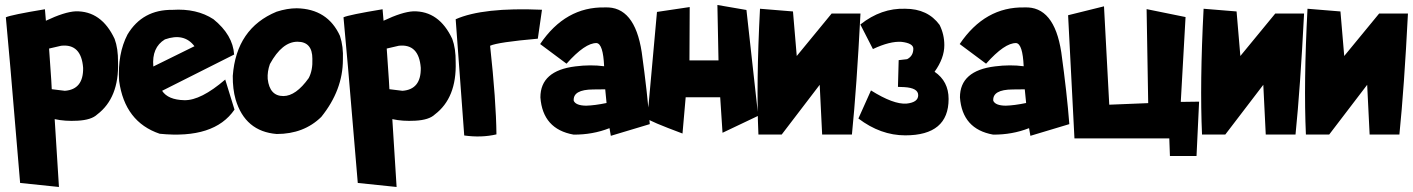

<svg xmlns="http://www.w3.org/2000/svg" viewBox="-20 -537 5652 768"><path d="M159.7 -500 163.6 -454.1Q237.8 -489.3 282.2 -491.7Q385.7 -494.1 438.5 -381.3Q452.6 -343.3 452.1 -288.6Q456.5 -145.5 368.7 -79.1Q345.7 -57.1 290.5 -54.2Q240.2 -51.3 198.7 -60.5L215.8 210.9L60.5 194.8L21.5 -266.6L3.4 -467.8Q23.9 -477.5 159.7 -500ZM176.3 -342.8 185.1 -215.8 187 -180.2 239.3 -173.8Q314 -179.2 312.5 -265.6Q305.2 -362.8 224.6 -354Z M834 -460Q911.6 -397 916.5 -318.8L628.4 -173.8Q651.9 -137.7 717.5 -136.2Q783.2 -134.8 880.9 -218.8L918 -98.6Q836.9 20 618.7 -2Q479 -49.3 456.5 -213.4Q449.7 -321.8 490.2 -399.4Q550.3 -499 669.9 -497.6Q767.1 -503.9 834 -460ZM593.3 -271 757.8 -352.1Q716.8 -406.7 639.6 -379.4Q586.4 -347.2 593.3 -271Z M1167 -503.9Q1290.5 -501.5 1339.8 -393.6Q1354 -350.6 1351.6 -298.3Q1351.6 -176.8 1265.1 -69.3Q1195.3 -1 1086.9 -1Q960.4 -11.2 922.4 -139.2Q910.6 -180.7 911.1 -233.4Q925.3 -423.8 1086.4 -490.2Q1128.9 -503.9 1167 -503.9ZM1050.8 -221.2Q1058.6 -152.8 1113.3 -152.8Q1163.6 -152.8 1214.8 -224.6Q1231.4 -255.9 1229.5 -301.8Q1229.5 -370.1 1169.9 -370.1Q1108.4 -370.1 1059.6 -280.8Q1048.8 -250.5 1050.8 -221.2Z M1510.3 -500 1514.2 -454.1Q1588.4 -489.3 1632.8 -491.7Q1736.3 -494.1 1789.1 -381.3Q1803.2 -343.3 1802.7 -288.6Q1807.1 -145.5 1719.2 -79.1Q1696.3 -57.1 1641.1 -54.2Q1590.8 -51.3 1549.3 -60.5L1566.4 210.9L1411.1 194.8L1372.1 -266.6L1354 -467.8Q1374.5 -477.5 1510.3 -500ZM1526.9 -342.8 1535.6 -215.8 1537.6 -180.2 1589.8 -173.8Q1664.6 -179.2 1663.1 -265.6Q1655.8 -362.8 1575.2 -354Z M2147.9 -498Q2141.1 -449.7 2131.3 -382.3Q1971.2 -368.2 1940.4 -354Q1964.4 -134.3 1965.8 0.5Q1905.8 14.6 1836.9 4.9L1802.7 -460Q1911.6 -508.3 2147.9 -498Z M2399.9 -507.3Q2518.6 -512.7 2546.9 -328.1Q2569.8 -163.1 2579.1 -40.5L2423.3 6.3L2418 -24.4Q2350.6 2 2274.4 1.5Q2150.9 -20.5 2141.6 -147.5Q2141.6 -254.4 2281.7 -271.5Q2342.3 -279.3 2396.5 -272Q2392.6 -361.3 2366.7 -364.7Q2320.8 -366.2 2246.1 -282.2L2140.6 -360.8Q2241.7 -510.7 2399.9 -507.3ZM2274.9 -133.8Q2283.7 -114.7 2324.7 -114.3Q2358.9 -115.2 2406.2 -125L2400.9 -179.7L2353 -179.2Q2271 -178.7 2274.9 -133.8Z M2849.6 -517.1 2965.8 -497.1 3012.7 -73.7 2870.1 -5.9 2860.8 -147.9H2722.7L2710 -2.9Q2578.1 -52.2 2569.3 -62.5L2607.9 -489.3L2738.8 -508.8L2737.8 -295.4H2854Z M3020 -502 3151.9 -491.2 3167 -313 3306.6 -482.9H3421.9Q3406.7 -187 3387.7 1H3268.6L3258.8 -197.8L3106.9 1H3013.7Q3004.4 -203.1 3020 -502Z M3601.1 -502Q3690.9 -502 3738.3 -437.5Q3757.3 -399.4 3757.3 -356.4Q3757.3 -304.2 3718.3 -250Q3774.4 -211.9 3774.4 -141.1Q3774.4 4.4 3601.1 4.4Q3502.4 4.4 3413.6 -63L3463.9 -175.3Q3554.2 -118.7 3606 -122.6Q3652.8 -127.4 3652.8 -156.2Q3652.8 -185.1 3597.7 -188.5L3571.8 -189.5L3574.7 -296.4L3608.4 -300.3Q3633.3 -313 3633.3 -342.3Q3633.3 -363.8 3586.4 -369.6Q3540 -373 3471.7 -340.8L3421.4 -439Q3504.9 -505.4 3601.1 -502Z M4078.1 -507.3Q4196.8 -512.7 4225.1 -328.1Q4248 -163.1 4257.3 -40.5L4101.6 6.3L4096.2 -24.4Q4028.8 2 3952.6 1.5Q3829.1 -20.5 3819.8 -147.5Q3819.8 -254.4 3960 -271.5Q4020.5 -279.3 4074.7 -272Q4070.8 -361.3 4044.9 -364.7Q3999 -366.2 3924.3 -282.2L3818.8 -360.8Q3919.9 -510.7 4078.1 -507.3ZM3953.1 -133.8Q3961.9 -114.7 4002.9 -114.3Q4037.1 -115.2 4084.5 -125L4079.1 -179.7L4031.2 -179.2Q3949.2 -178.7 3953.1 -133.8Z M4277.8 16.6 4252.4 -476.1 4396 -511.7 4417 -118.2 4572.8 -124.5 4566.4 -500.5 4722.2 -468.8 4703.1 -129.4 4776.4 -130.4 4766.1 86.9H4659.7L4657.2 16.6Z M4794.4 -502 4926.3 -491.2 4941.4 -313 5081.1 -482.9H5196.3Q5181.2 -187 5162.1 1H5043L5033.2 -197.8L4881.3 1H4788.1Q4778.8 -203.1 4794.4 -502Z M5210 -502 5341.8 -491.2 5356.9 -313 5496.6 -482.9H5611.8Q5596.7 -187 5577.6 1H5458.5L5448.7 -197.8L5296.9 1H5203.6Q5194.3 -203.1 5210 -502Z"/></svg>

Font: Lapsus Pro (theguybrush.com)
Style: Bold
Weight: 700
Designer: Jose Roses
Version: Version 1.00 February 9, 2018, initial release